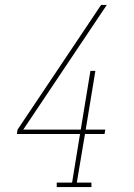

<svg xmlns="http://www.w3.org/2000/svg" viewBox="-20 -755 540 775"><path d="M209 0V-18H271L303 -214H48L51 -232L388 -735H411L74 -232H306L345 -469H365L326 -232H405L402 -214H323L290 -18H349V0Z"/></svg>

Font: Iosevka Curly Slab ThObl
Style: Regular
Weight: 100
Italic angle: -9°
Monospace: yes
Designer: Belleve Invis
Foundry: Belleve Invis
Version: Version 11.0.0; ttfautohint (v1.8.3)